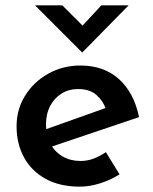

<svg xmlns="http://www.w3.org/2000/svg" viewBox="-20 -687 573 718"><path d="M279 11Q204 11 151 -18Q98 -47 70 -98Q42 -149 42 -215Q42 -278 74 -329.5Q106 -381 160.5 -411.5Q215 -442 281 -442Q368 -442 424.5 -391.5Q481 -341 500 -249L159 -134L133 -197L400 -292L376 -279Q366 -309 341 -331.5Q316 -354 272 -354Q237 -354 210 -337Q183 -320 167.5 -290.5Q152 -261 152 -221Q152 -179 169 -148.5Q186 -118 215 -101.5Q244 -85 281 -85Q307 -85 330.5 -94Q354 -103 376 -118L427 -35Q394 -14 354.5 -1.5Q315 11 279 11ZM213 -667 301 -579 270 -571 359 -667H461L288 -491H287L111 -667Z"/></svg>

Font: Josefin Sans Thin SemiBold
Style: Regular
Weight: 600
Version: Version 2.000